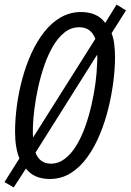

<svg xmlns="http://www.w3.org/2000/svg" viewBox="-31 -777 574 844"><path d="M29.3 46.9 -11.2 23.4 54.2 -80.6Q44.9 -103.5 40 -133.1Q35.2 -162.6 35.2 -198.7Q35.2 -252 43 -311Q50.8 -370.1 66.7 -429.2Q82.5 -488.3 106.4 -541.3Q130.4 -594.2 162.6 -635.5Q194.8 -676.8 235.6 -700.4Q276.4 -724.1 325.2 -724.1Q360.4 -724.1 387 -712.4Q413.6 -700.7 431.6 -676.3L481.4 -756.8L522.9 -731.4L459.5 -630.9Q467.8 -609.9 471.2 -582.8Q474.6 -555.7 474.6 -523.9Q474.6 -477.1 467.5 -419.9Q460.4 -362.8 445.8 -302.7Q431.2 -242.7 408.2 -187Q385.3 -131.3 353.5 -86.9Q321.8 -42.5 280.5 -16.4Q239.3 9.8 187.5 9.8Q153.3 9.8 127 -1.7Q100.6 -13.2 83 -36.1ZM192.9 -57.6Q226.1 -57.6 253.9 -78.9Q281.7 -100.1 304 -136.2Q326.2 -172.4 342.8 -218.3Q359.4 -264.2 370.8 -314Q382.3 -363.8 388.7 -411.9Q395 -460 396 -500Q397 -510.3 397 -519.5Q397 -528.8 396 -536.6L125 -106Q134.8 -81.1 151.9 -69.3Q168.9 -57.6 192.9 -57.6ZM114.3 -172.4 388.2 -606.4Q377.9 -632.3 360.6 -644.8Q343.3 -657.2 317.4 -657.2Q281.7 -657.2 252.9 -634.5Q224.1 -611.8 201.9 -573.7Q179.7 -535.6 163.6 -488.8Q147.5 -441.9 136.7 -392.8Q126 -343.8 120.4 -299.1Q114.7 -254.4 113.8 -221.7Q113.3 -208 113.3 -195.8Q113.3 -183.6 114.3 -172.4Z"/></svg>

Font: Open Sans Condensed
Style: Italic
Weight: 400
Width: 3
Italic angle: -12°
Designer: Monotype Design Team
Foundry: Monotype Imaging Inc.
Version: Version 3.000